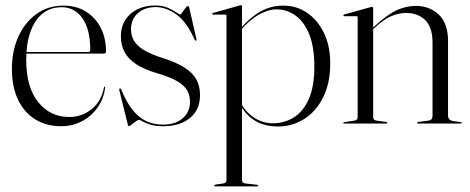

<svg xmlns="http://www.w3.org/2000/svg" viewBox="-20 -462 1757 718"><path d="M376.5 -269Q376.5 -265.5 374.2 -263.5Q372 -261.5 368 -261.5H61V-267.5H310Q317.5 -267.5 317.5 -275.5Q317.5 -352.5 288.2 -393.8Q259 -435 211 -435Q168 -435 138.5 -410.8Q109 -386.5 93.5 -342.2Q78 -298 78 -238.5Q78 -135.5 123 -80Q168 -24.5 238.5 -24.5Q286.5 -24.5 323 -54Q359.5 -83.5 368.5 -134.5Q369 -136.5 369.5 -137.2Q370 -138 370.5 -138Q372 -138 372.8 -137Q373.5 -136 373 -133.5Q367.5 -92 344.8 -59.8Q322 -27.5 286.8 -8.8Q251.5 10 208.5 10Q153 10 111.5 -15.8Q70 -41.5 47.2 -89.8Q24.5 -138 24.5 -204Q24.5 -271 48.5 -324.5Q72.5 -378 116 -409.5Q159.5 -441 217.5 -441Q265.5 -441 301.2 -418.8Q337 -396.5 356.8 -357.8Q376.5 -319 376.5 -269Z M563 -435.5Q521 -435.5 495.5 -412.8Q470 -390 470 -353Q470 -328.5 481.2 -309.5Q492.5 -290.5 518.2 -274.8Q544 -259 588.5 -245Q640.5 -228.5 671 -208.8Q701.5 -189 714.8 -164Q728 -139 728 -106.5Q728 -51.5 690.5 -20.8Q653 10 591 10Q561.5 10 542.5 4Q523.5 -2 513.2 -8Q503 -14 500 -14Q496 -14 487.8 -8Q479.5 -2 472 4Q464.5 10 463 10Q462 10 460.8 9.2Q459.5 8.5 458.5 6L426.5 -123Q426 -126.5 426 -128.2Q426 -130 427.5 -130.5Q429 -131.5 430.8 -130.8Q432.5 -130 433 -128Q452.5 -80 475.8 -51Q499 -22 527 -9Q555 4 589.5 4Q636 4 663.2 -19.5Q690.5 -43 690.5 -81.5Q690.5 -105 680 -123.8Q669.5 -142.5 642.8 -158.2Q616 -174 568 -188Q520 -202 490 -221.5Q460 -241 446 -267Q432 -293 432 -326.5Q432 -361 448.2 -387Q464.5 -413 493.5 -427.2Q522.5 -441.5 560.5 -441.5Q587.5 -441.5 607.2 -433Q627 -424.5 639 -416Q651 -407.5 654.5 -407.5Q656 -407.5 661.5 -415.5Q667 -423.5 673.2 -431.5Q679.5 -439.5 682 -439.5Q683.5 -439.5 685.2 -438.5Q687 -437.5 687.5 -434L714 -318.5Q715 -314.5 714.8 -312.8Q714.5 -311 712.5 -310Q711.5 -309.5 710.5 -310Q709.5 -310.5 709 -311.5Q677.5 -381.5 638.8 -408.5Q600 -435.5 563 -435.5Z M885 -437.5V-359.5V-357.5V211.5Q885 216.5 888 219.8Q891 223 897 224L941 229Q943.5 229.5 944.5 230.2Q945.5 231 945.5 232.5Q945.5 233.5 944.5 234.2Q943.5 235 942 235H783.5Q783 235 782 234.2Q781 233.5 781 232.5Q781 231.5 782.8 230Q784.5 228.5 788 228L815 224Q821 223 824 219.8Q827 216.5 827 212V-402.5Q827 -405 826 -406.2Q825 -407.5 822 -407.5H776.5Q775.5 -407.5 774.5 -408.5Q773.5 -409.5 773.5 -410.5Q773.5 -412 774.5 -412.5Q775.5 -413 777 -413.5L874 -441Q877 -442 878.5 -442.2Q880 -442.5 881 -442.5Q883 -442.5 884 -441Q885 -439.5 885 -437.5ZM879 -348 876 -351.5Q914 -396 953.2 -418.5Q992.5 -441 1040 -441Q1089 -441 1128.5 -414Q1168 -387 1191.5 -338.5Q1215 -290 1215 -225.5Q1215 -151 1188.5 -98Q1162 -45 1117.5 -17Q1073 11 1020 11Q968.5 11 932.5 -11.2Q896.5 -33.5 872 -80.5L876.5 -83.5Q897 -44 929.5 -22.5Q962 -1 1000.5 -1Q1044 -1 1079.2 -23.2Q1114.5 -45.5 1135 -92.2Q1155.5 -139 1155.5 -212.5Q1155.5 -285.5 1136.8 -332.8Q1118 -380 1085.5 -403.5Q1053 -427 1013 -427Q985 -427 950 -408.2Q915 -389.5 879 -348Z M1375.5 -431.5V-23.5Q1375.5 -18.5 1378.5 -15.2Q1381.5 -12 1387.5 -11L1423.5 -6Q1428 -5.5 1428 -2.5Q1428 0 1424.5 0H1266.5Q1265.5 0 1264.5 -0.8Q1263.5 -1.5 1263.5 -2.5Q1263.5 -3.5 1264.5 -4Q1265.5 -4.5 1267.5 -5L1305.5 -11Q1311.5 -12 1314.5 -15.2Q1317.5 -18.5 1317.5 -23V-396.5Q1317.5 -399 1316.5 -400.2Q1315.5 -401.5 1312.5 -401.5H1267Q1266 -401.5 1265 -402.5Q1264 -403.5 1264 -404.5Q1264 -406 1265 -406.5Q1266 -407 1267.5 -408L1364.5 -435Q1368 -436 1369.2 -436.2Q1370.5 -436.5 1371.5 -436.5Q1373.5 -436.5 1374.5 -435Q1375.5 -433.5 1375.5 -431.5ZM1369 -347 1366 -350.5 1382 -365Q1430.5 -409.5 1465.5 -424.8Q1500.5 -440 1534.5 -440Q1586.5 -440 1621 -407.2Q1655.5 -374.5 1655.5 -308V-29Q1655.5 -21 1660.2 -16Q1665 -11 1674 -9.5L1703.5 -5Q1705.5 -5 1706.2 -4.2Q1707 -3.5 1707 -2.5Q1707 -1.5 1706.2 -0.8Q1705.5 0 1703.5 0H1544Q1539.5 0 1539.5 -2.5Q1539.5 -5.5 1545 -6L1582.5 -11Q1591.5 -12.5 1594.5 -17.5Q1597.5 -22.5 1597.5 -29V-302.5Q1597.5 -360.5 1570 -387Q1542.5 -413.5 1498.5 -413.5Q1471.5 -413.5 1443.5 -401.8Q1415.5 -390 1385 -361.5Z"/></svg>

Font: Fraunces 120pt Light
Style: Regular
Weight: 300
Version: Version 1.000;[b76b70a41]